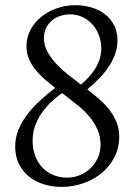

<svg xmlns="http://www.w3.org/2000/svg" viewBox="-20 -713 534 747"><path d="M437 -555.2Q437 -526.4 427 -500Q417 -473.6 400.6 -450Q384.3 -426.3 363 -405Q341.8 -383.8 319.8 -365.2Q343.8 -346.7 366.2 -327.1Q388.7 -307.6 405.8 -285.4Q422.9 -263.2 433.3 -237.5Q443.8 -211.9 443.8 -182.1Q443.8 -137.7 425.3 -101.6Q406.7 -65.4 375.7 -39.8Q344.7 -14.2 304 0Q263.2 14.2 219.2 14.2Q182.6 14.2 149.9 3.9Q117.2 -6.3 92.5 -26.4Q67.9 -46.4 53.5 -75.4Q39.1 -104.5 39.1 -142.1Q39.1 -178.2 52.7 -210.2Q66.4 -242.2 88.4 -270.5Q110.4 -298.8 138.2 -324Q166 -349.1 194.8 -371.1Q170.9 -389.6 150.4 -408Q129.9 -426.3 115 -445.6Q100.1 -464.8 91.6 -486.3Q83 -507.8 83 -533.2Q83 -568.8 99.4 -598.4Q115.7 -627.9 142.3 -648.9Q168.9 -669.9 203.1 -681.4Q237.3 -692.9 272.9 -692.9Q305.2 -692.9 334.7 -684.3Q364.3 -675.8 387 -658.7Q409.7 -641.6 423.3 -615.7Q437 -589.8 437 -555.2ZM221.2 -351.1Q199.2 -335 178.7 -315.7Q158.2 -296.4 142.3 -273.4Q126.5 -250.5 116.7 -223.9Q106.9 -197.3 106.9 -166Q106.9 -134.3 116.5 -107.9Q126 -81.5 143.6 -62.5Q161.1 -43.5 186 -32.7Q210.9 -22 241.2 -22Q266.1 -22 289.6 -31.2Q313 -40.5 331.1 -57.4Q349.1 -74.2 360.1 -97.7Q371.1 -121.1 371.1 -149.9Q371.1 -184.1 357.9 -211.9Q344.7 -239.7 325 -262.5Q305.2 -285.2 282.7 -303Q260.3 -320.8 242.2 -335ZM252.9 -657.2Q232.9 -657.2 214.6 -651.1Q196.3 -645 182.1 -633.3Q168 -621.6 159.4 -604.2Q150.9 -586.9 150.9 -564Q150.9 -536.6 164.8 -511.5Q178.7 -486.3 199.2 -464.4Q219.7 -442.4 242.7 -424.3Q265.6 -406.2 283.2 -393.1L294.9 -383.8Q310.5 -397 325 -412.6Q339.4 -428.2 350.3 -445.8Q361.3 -463.4 367.7 -483.2Q374 -502.9 374 -524.9Q374 -552.2 364.7 -576.4Q355.5 -600.6 339.4 -618.4Q323.2 -636.2 301 -646.7Q278.8 -657.2 252.9 -657.2Z"/></svg>

Font: Simonetta
Style: Regular
Weight: 400
Version: Version 1.004